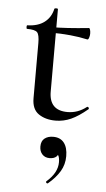

<svg xmlns="http://www.w3.org/2000/svg" viewBox="-53 -490 444 801"><g transform="rotate(5 169.0 -89.5)"><path d="M88 -73V-304Q88 -339 78.5 -349Q69 -359 36 -359Q33 -359 33 -367Q33 -374 36 -374Q80 -375 107 -395.5Q134 -416 142 -452Q143 -455 150 -455Q157 -455 157 -452V-107Q157 -28 234 -28Q277 -28 313 -56Q314 -57 316 -57Q319 -57 321 -53Q323 -49 320 -47Q283 -16 252 -2Q221 12 187 12Q145 12 116.5 -7.5Q88 -27 88 -73ZM135 -352V-375Q198 -375 293 -385Q296 -385 298 -378Q300 -371 300 -362Q300 -353 297 -344.5Q294 -336 290 -337Q223 -352 135 -352ZM177 276Q173 276 171 272.5Q169 269 172 267Q217 228 217 184Q217 163 210.5 154Q204 145 192 142L213 132Q215 151 205 160.5Q195 170 176 170Q157 170 145.5 157.5Q134 145 134 125Q134 102 148 91Q162 80 184 80Q214 80 229.5 100Q245 120 245 156Q245 191 228 219.5Q211 248 179 275Z"/></g></svg>

Font: Cormorant Garamond Medium
Style: Regular
Weight: 500
Designer: Christian Thalmann (Catharsis Fonts)
Foundry: Catharsis Fonts
Version: Version 4.000